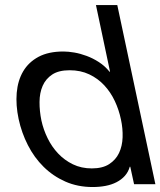

<svg xmlns="http://www.w3.org/2000/svg" viewBox="-20 -734 639 765"><path d="M514.2 0 499 -69.8H497.1Q491.2 -48.8 477.5 -33.4Q463.9 -18.1 444.3 -8.1Q424.8 2 400.6 6.6Q376.5 11.2 349.1 11.2Q289.6 11.2 240.5 -10.5Q191.4 -32.2 153.8 -69.3Q116.2 -106.4 91.1 -155.8Q65.9 -205.1 54.2 -259.8Q42.5 -314.9 46.6 -364Q50.8 -413.1 72.3 -449.7Q93.8 -486.3 133.5 -507.6Q173.3 -528.8 232.4 -528.8Q252 -528.8 276.1 -524.7Q300.3 -520.5 325.2 -511.2Q350.1 -502 374 -486.6Q397.9 -471.2 416.5 -448.2H418.5L362.3 -713.9H447.3L599.1 0ZM145 -253.9Q152.8 -217.8 169.7 -183.3Q186.5 -148.9 211.7 -122.3Q236.8 -95.7 270.5 -79.3Q304.2 -63 345.7 -63Q388.7 -63 415 -80.1Q441.4 -97.2 454.3 -124.5Q467.3 -151.9 468.5 -187Q469.7 -222.2 461.9 -257.8Q454.1 -295.9 437.5 -331.3Q420.9 -366.7 395.5 -394Q370.1 -421.4 335.7 -437.7Q301.3 -454.1 257.3 -454.1Q213.9 -454.1 188 -437Q162.1 -419.9 149.9 -391.8Q137.7 -363.8 137.5 -327.9Q137.2 -292 145 -253.9Z"/></svg>

Font: XB Khoramshahr
Style: Oblique
Weight: 400
Italic angle: 12°
Designer: Behnam
Foundry: Irmug
Version: Version 8.005 2009